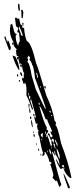

<svg xmlns="http://www.w3.org/2000/svg" viewBox="-20 -857 417 1056"><path d="M236.3 -118.2Q241.2 -117.2 264.6 -38.1L265.6 -41L259.8 -56.6L263.7 -55.7Q266.6 -55.7 266.6 -57.6Q262.7 -69.3 262.7 -76.2V-81.1L268.6 -82Q269.5 -75.2 277.3 -71.3L274.4 -93.8L266.6 -92.8L263.7 -93.8L266.6 -84L259.8 -85.9Q250 -114.3 243.2 -116.2L244.1 -124L252.9 -121.1Q253.9 -102.5 262.7 -101.6Q267.6 -101.6 268.6 -112.3Q261.7 -114.3 257.8 -132.8V-136.7L263.7 -129.9L265.6 -138.7Q239.3 -193.4 239.3 -201.2L231.4 -200.2Q208 -265.6 197.3 -274.4V-270.5Q219.7 -184.6 237.3 -156.2L236.3 -143.6Q244.1 -141.6 245.1 -134.8V-132.8Q238.3 -125 236.3 -118.2ZM338.9 75.2 337.9 70.3Q331.1 68.4 331.1 50.8H326.2Q321.3 50.8 320.3 56.6V61.5L326.2 58.6ZM243.2 -19.5 244.1 -27.3 241.2 -28.3 240.2 -20.5ZM261.7 -8.8 262.7 -12.7Q257.8 -33.2 252 -38.1L251 -29.3Q253.9 -11.7 261.7 -8.8ZM308.6 14.6V3.9Q307.6 -15.6 291 -42Q291 -20.5 304.7 13.7ZM285.2 -40V-43.9Q281.2 -52.7 281.2 -60.5V-65.4L274.4 -68.4L273.4 -64.5Q280.3 -41 285.2 -40ZM210.9 -85 211.9 -92.8 208 -93.8V-85.9ZM294.9 -52.7 296.9 -65.4Q294.9 -65.4 283.2 -90.8L282.2 -82Q292 -63.5 293 -55.7Q293 -53.7 294.9 -52.7ZM214.8 -99.6V-125L211.9 -126Q210.9 -120.1 205.1 -120.1L204.1 -115.2Q204.1 -109.4 214.8 -99.6ZM266.6 -218.8V-222.7L260.7 -224.6L259.8 -220.7ZM258.8 -237.3V-241.2Q258.8 -247.1 252.9 -249L252 -240.2ZM197.3 -279.3 198.2 -286.1Q198.2 -292 192.4 -293V-289.1Q192.4 -280.3 197.3 -279.3ZM145.5 -313.5 147.5 -325.2Q139.6 -328.1 138.7 -338.9V-344.7L135.7 -345.7L134.8 -341.8Q139.6 -330.1 139.6 -320.3V-314.5ZM204.1 -374 205.1 -381.8 201.2 -383.8V-375ZM189.5 -428.7Q185.5 -457 179.7 -458L178.7 -454.1Q182.6 -445.3 183.6 -436.5V-431.6ZM231.4 -255.9V-260.7Q230.5 -272.5 172.9 -426.8Q164.1 -497.1 157.2 -499Q153.3 -517.6 141.6 -529.3Q145.5 -537.1 145.5 -541L136.7 -551.8Q136.7 -545.9 128.9 -538.1Q133.8 -535.2 134.8 -529.3Q134.8 -524.4 129.9 -516.6Q142.6 -512.7 154.3 -440.4L176.8 -366.2Q227.5 -256.8 231.4 -255.9ZM105.5 -659.2Q101.6 -680.7 85 -712.9L83 -701.2Q94.7 -673.8 95.7 -665V-663.1ZM236.3 -118.2Q232.4 -120.1 231.4 -127.9L232.4 -132.8L228.5 -133.8L227.5 -125Q234.4 -123 235.4 -101.6Q238.3 -101.6 239.3 -105.5ZM83 -797.9Q80.1 -809.6 79.1 -817.4L80.1 -836.9L86.9 -834Q86.9 -824.2 89.8 -799.8ZM359.4 178.7 354.5 177.7Q329.1 108.4 329.1 97.7Q335 99.6 364.3 171.9Q364.3 178.7 359.4 178.7ZM206.1 -2 202.1 -2.9 203.1 -10.7 207 -9.8ZM195.3 -27.3Q189.5 -28.3 189.5 -34.2L190.4 -41Q195.3 -38.1 195.3 -32.2ZM182.6 -60.5 178.7 -61.5 179.7 -69.3 182.6 -68.4ZM169.9 -102.5Q165 -104.5 164.1 -111.3L165 -121.1Q170.9 -118.2 170.9 -113.3ZM166 -125 163.1 -126V-133.8L167 -132.8ZM160.2 -156.2Q152.3 -159.2 150.4 -197.3Q158.2 -194.3 160.2 -156.2ZM151.4 -201.2Q145.5 -203.1 144.5 -210L145.5 -215.8L152.3 -213.9ZM168.9 -215.8Q163.1 -218.8 163.1 -223.6L164.1 -231.4L169.9 -228.5ZM147.5 -236.3 141.6 -238.3 140.6 -263.7Q147.5 -258.8 147.5 -236.3ZM140.6 -263.7 137.7 -264.6 136.7 -286.1 142.6 -284.2ZM89.8 -407.2 84 -409.2V-417L90.8 -415ZM232.4 -369.1Q224.6 -372.1 223.6 -377L224.6 -383.8L230.5 -382.8Q230.5 -377 232.4 -369.1ZM80.1 -436.5 73.2 -437.5 74.2 -450.2Q80.1 -447.3 80.1 -442.4ZM102.5 -436.5Q94.7 -440.4 90.8 -453.1L91.8 -460.9Q101.6 -460 102.5 -436.5ZM86.9 -471.7 83 -472.7Q62.5 -503.9 48.8 -551.8L64.5 -545.9Q85 -507.8 86.9 -471.7ZM50.8 -610.4Q45.9 -611.3 45.9 -618.2V-624Q51.8 -621.1 51.8 -616.2ZM36.1 -581.1 29.3 -583 3.9 -650.4Q4.9 -657.2 9.8 -657.2Q16.6 -636.7 17.6 -630.9V-628.9L23.4 -627.9L21.5 -636.7Q30.3 -632.8 40 -592.8Q36.1 -585.9 36.1 -581.1ZM107.4 -713.9 104.5 -714.8 102.5 -732.4 109.4 -730.5ZM307.6 169.9H305.7L293 136.7L286.1 138.7Q283.2 136.7 268.6 120.1Q273.4 111.3 273.4 106.4Q272.5 93.8 255.9 43.9L258.8 44.9Q262.7 44.9 263.7 38.1Q260.7 37.1 254.9 31.2Q253.9 34.2 252 34.2Q248 9.8 230.5 -19.5L223.6 -21.5L226.6 -11.7Q224.6 -2.9 214.8 1L211.9 0L216.8 -19.5Q210 -24.4 196.3 -106.4Q190.4 -109.4 189.5 -134.8L190.4 -133.8Q193.4 -133.8 193.4 -137.7Q186.5 -138.7 183.6 -165L187.5 -176.8L184.6 -177.7L177.7 -175.8Q168.9 -202.1 168.9 -215.8Q172.9 -211.9 177.7 -209Q177.7 -217.8 151.4 -310.5L148.4 -311.5L147.5 -298.8L162.1 -256.8L156.2 -253.9Q138.7 -310.5 125 -333L126 -352.5Q126 -399.4 115.2 -403.3V-394.5L108.4 -397.5Q108.4 -405.3 100.6 -419.9Q102.5 -430.7 106.4 -430.7Q107.4 -430.7 107.9 -428.7Q108.4 -426.8 111.3 -425.8L110.4 -451.2Q113.3 -451.2 114.3 -454.1Q106.4 -457 101.6 -492.2L98.6 -493.2L97.7 -485.4Q93.8 -486.3 89.8 -500V-504.9L95.7 -498H99.6Q99.6 -504.9 92.8 -507.8L86.9 -505.9Q85.9 -522.5 82 -524.4L85.9 -531.2V-535.2L83 -536.1L82 -528.3Q74.2 -529.3 73.2 -536.1L74.2 -543L80.1 -541L81.1 -549.8L74.2 -546.9Q68.4 -556.6 68.4 -583L71.3 -582L72.3 -585.9Q53.7 -601.6 52.7 -619.1L53.7 -626Q36.1 -654.3 34.2 -687.5L35.2 -707H38.1L36.1 -715.8Q36.1 -722.7 46.9 -725.6Q58.6 -674.8 64 -672.9Q69.3 -670.9 73.2 -669.9V-666L67.4 -668L66.4 -656.2Q66.4 -628.9 80.1 -604.5Q83 -627.9 88.9 -627.9Q88.9 -644.5 84 -678.7L78.1 -676.8L75.2 -686.5Q80.1 -692.4 80.1 -701.2L71.3 -712.9Q70.3 -710 69.3 -710H68.4L62.5 -757.8L69.3 -760.7L76.2 -753.9L85 -754.9L92.8 -722.7Q103.5 -719.7 103.5 -703.1L110.4 -704.1L112.3 -703.1Q116.2 -655.3 127.9 -630.9Q152.3 -623 178.7 -508.8Q183.6 -504.9 235.4 -330.1Q268.6 -261.7 280.3 -192.4Q285.2 -191.4 289.1 -177.7L284.2 -169.9Q295.9 -166 316.4 -67.4Q354.5 30.3 373 120.1L366.2 122.1Q338.9 101.6 329.1 68.4L326.2 66.4L316.4 72.3L312.5 71.3Q289.1 37.1 288.1 16.6Q291 17.6 307.6 52.7Q307.6 20.5 284.2 -9.8L283.2 -23.4L276.4 -25.4L284.2 -2L281.2 -2.9Q268.6 -24.4 266.6 -24.4V-19.5Q309.6 142.6 317.4 157.2Q311.5 169.9 307.6 169.9ZM105.5 -756.8 98.6 -759.8 96.7 -801.8 103.5 -803.7 108.4 -789.1Z"/></svg>

Font: Blackcraft
Style: Regular
Weight: 400
Designer: GGBotNet
Foundry: GGBotNet
Version: 1.00